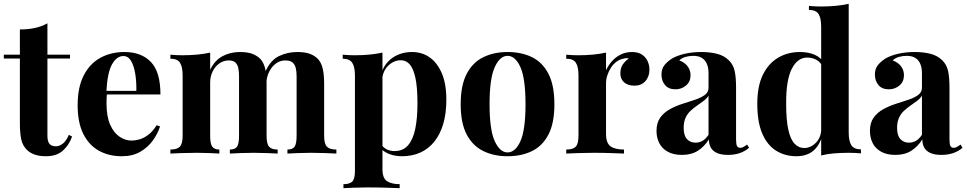

<svg xmlns="http://www.w3.org/2000/svg" viewBox="-21 -803 5058 1004"><path d="M227 -681V-517H345V-497H227V-93Q227 -63 238 -50.5Q249 -38 271 -38Q289 -38 307 -51.5Q325 -65 339 -98L356 -89Q340 -44 307.5 -15Q275 14 219 14Q186 14 161 5.5Q136 -3 119 -20Q97 -42 90 -74.5Q83 -107 83 -159V-497H-1V-517H83V-649Q125 -649 160.5 -656.5Q196 -664 227 -681Z M630 -531Q718 -531 768 -479Q818 -427 818 -309H489L487 -328H692Q693 -377 686 -418.5Q679 -460 664 -485Q649 -510 624 -510Q589 -510 564.5 -466Q540 -422 535 -320L538 -314Q537 -302 536.5 -289Q536 -276 536 -262Q536 -193 555.5 -150Q575 -107 605 -87.5Q635 -68 666 -68Q687 -68 709.5 -74.5Q732 -81 755 -98.5Q778 -116 798 -148L816 -142Q804 -104 778 -68Q752 -32 712 -9Q672 14 616 14Q548 14 496 -15Q444 -44 414.5 -103Q385 -162 385 -253Q385 -346 416.5 -408Q448 -470 503.5 -500.5Q559 -531 630 -531Z M1233 -531Q1275 -531 1301 -520.5Q1327 -510 1343 -492Q1359 -473 1366 -442.5Q1373 -412 1373 -362V-93Q1373 -51 1386 -36Q1399 -21 1431 -21V0Q1413 -1 1376.5 -2.5Q1340 -4 1305 -4Q1269 -4 1234 -2.5Q1199 -1 1181 0V-21Q1208 -21 1218.5 -36Q1229 -51 1229 -93V-404Q1229 -429 1225 -447.5Q1221 -466 1209.5 -476.5Q1198 -487 1175 -487Q1149 -487 1127 -472Q1105 -457 1091.5 -430.5Q1078 -404 1078 -371V-93Q1078 -51 1089 -36Q1100 -21 1126 -21V0Q1110 -1 1076.5 -2.5Q1043 -4 1008 -4Q970 -4 930 -2.5Q890 -1 870 0V-21Q905 -21 919.5 -36Q934 -51 934 -93V-408Q934 -453 920.5 -474.5Q907 -496 870 -496V-517Q902 -514 932 -514Q974 -514 1010.5 -517.5Q1047 -521 1078 -528V-438Q1102 -488 1143 -509.5Q1184 -531 1233 -531ZM1534 -531Q1576 -531 1602 -520.5Q1628 -510 1644 -492Q1660 -473 1667 -442.5Q1674 -412 1674 -362V-93Q1674 -51 1688.5 -36Q1703 -21 1738 -21V0Q1719 -1 1681 -2.5Q1643 -4 1606 -4Q1570 -4 1535 -2.5Q1500 -1 1482 0V-21Q1509 -21 1519.5 -36Q1530 -51 1530 -93V-404Q1530 -429 1525.5 -447.5Q1521 -466 1508.5 -476.5Q1496 -487 1470 -487Q1444 -487 1422 -471Q1400 -455 1386.5 -428Q1373 -401 1372 -368L1367 -429Q1394 -489 1438.5 -510Q1483 -531 1534 -531Z M1979 -528V82Q1979 129 2003 144.5Q2027 160 2069 160V181Q2043 180 1997.5 178.5Q1952 177 1901 177Q1864 177 1828.5 178.5Q1793 180 1775 181V160Q1808 160 1821.5 146Q1835 132 1835 92V-408Q1835 -453 1821 -474.5Q1807 -496 1771 -496V-517Q1803 -514 1833 -514Q1874 -514 1911 -517.5Q1948 -521 1979 -528ZM2134 -531Q2185 -531 2225 -503.5Q2265 -476 2289 -420.5Q2313 -365 2313 -282Q2313 -209 2296.5 -154Q2280 -99 2249.5 -61.5Q2219 -24 2176.5 -5Q2134 14 2081 14Q2042 14 2010 0.5Q1978 -13 1961 -38L1971 -51Q1981 -33 1999.5 -23Q2018 -13 2042 -13Q2087 -13 2113 -43.5Q2139 -74 2150.5 -129.5Q2162 -185 2162 -262Q2162 -348 2151 -397Q2140 -446 2121 -467Q2102 -488 2075 -488Q2039 -488 2009.5 -460Q1980 -432 1976 -380L1971 -415Q1989 -472 2032.5 -501.5Q2076 -531 2134 -531Z M2633 -531Q2706 -531 2761 -504Q2816 -477 2847 -417Q2878 -357 2878 -258Q2878 -159 2847 -99.5Q2816 -40 2761 -13Q2706 14 2633 14Q2562 14 2506.5 -13Q2451 -40 2419.5 -99.5Q2388 -159 2388 -258Q2388 -357 2419.5 -417Q2451 -477 2506.5 -504Q2562 -531 2633 -531ZM2633 -511Q2593 -511 2566 -451.5Q2539 -392 2539 -258Q2539 -124 2566 -65Q2593 -6 2633 -6Q2674 -6 2700.5 -65Q2727 -124 2727 -258Q2727 -392 2700.5 -451.5Q2674 -511 2633 -511Z M3284 -531Q3316 -531 3336 -517.5Q3356 -504 3365.5 -483Q3375 -462 3375 -439Q3375 -402 3353.5 -378.5Q3332 -355 3297 -355Q3262 -355 3242.5 -372.5Q3223 -390 3223 -419Q3223 -447 3235.5 -465.5Q3248 -484 3267 -497Q3253 -501 3239 -496Q3220 -493 3203 -480.5Q3186 -468 3174 -449.5Q3162 -431 3155 -409.5Q3148 -388 3148 -368V-103Q3148 -55 3171.5 -38Q3195 -21 3242 -21V0Q3219 -1 3175 -2.5Q3131 -4 3083 -4Q3043 -4 3002 -2.5Q2961 -1 2940 0V-21Q2975 -21 2989.5 -36Q3004 -51 3004 -93V-408Q3004 -453 2990.5 -474.5Q2977 -496 2940 -496V-517Q2972 -514 3002 -514Q3044 -514 3080.5 -517.5Q3117 -521 3148 -528V-435Q3160 -462 3180 -484Q3200 -506 3226 -518.5Q3252 -531 3284 -531Z M3545 7Q3500 7 3470 -10Q3440 -27 3426 -55.5Q3412 -84 3412 -118Q3412 -161 3431.5 -188Q3451 -215 3482 -232Q3513 -249 3547.5 -260Q3582 -271 3613.5 -281.5Q3645 -292 3664.5 -306.5Q3684 -321 3684 -344V-422Q3684 -448 3675.5 -468.5Q3667 -489 3649.5 -500Q3632 -511 3604 -511Q3584 -511 3564 -505.5Q3544 -500 3531 -487Q3559 -477 3574.5 -456.5Q3590 -436 3590 -410Q3590 -376 3566.5 -356Q3543 -336 3511 -336Q3475 -336 3456.5 -358.5Q3438 -381 3438 -413Q3438 -442 3452.5 -461Q3467 -480 3493 -497Q3521 -513 3560.5 -522Q3600 -531 3646 -531Q3692 -531 3729 -521.5Q3766 -512 3791 -487Q3814 -464 3821 -430.5Q3828 -397 3828 -346V-74Q3828 -49 3833 -39.5Q3838 -30 3850 -30Q3859 -30 3867.5 -35Q3876 -40 3886 -47L3896 -30Q3875 -12 3847.5 -2.5Q3820 7 3786 7Q3749 7 3727 -3.5Q3705 -14 3695.5 -32Q3686 -50 3686 -74Q3662 -36 3628 -14.5Q3594 7 3545 7ZM3616 -57Q3636 -57 3652.5 -66.5Q3669 -76 3684 -98V-303Q3675 -288 3659 -276Q3643 -264 3625 -251.5Q3607 -239 3590.5 -224Q3574 -209 3564 -187Q3554 -165 3554 -134Q3554 -95 3571 -76Q3588 -57 3616 -57Z M4417 -783V-110Q4417 -65 4431 -43.5Q4445 -22 4481 -22V-1Q4450 -4 4419 -4Q4377 -4 4340.5 -1Q4304 2 4273 10V-663Q4273 -708 4259.5 -729.5Q4246 -751 4209 -751V-772Q4241 -769 4271 -769Q4312 -769 4349 -772.5Q4386 -776 4417 -783ZM4162 -531Q4206 -531 4239.5 -516.5Q4273 -502 4292 -468L4280 -457Q4267 -481 4245.5 -491.5Q4224 -502 4200 -502Q4149 -502 4119 -442.5Q4089 -383 4090 -259Q4090 -174 4101.5 -123.5Q4113 -73 4134.5 -51Q4156 -29 4184 -29Q4218 -29 4245 -56Q4272 -83 4274 -129L4279 -94Q4264 -41 4230.5 -13.5Q4197 14 4143 14Q4084 14 4037.5 -15Q3991 -44 3965 -104.5Q3939 -165 3939 -261Q3939 -352 3968 -411.5Q3997 -471 4047.5 -501Q4098 -531 4162 -531Z M4661 7Q4616 7 4586 -10Q4556 -27 4542 -55.5Q4528 -84 4528 -118Q4528 -161 4547.5 -188Q4567 -215 4598 -232Q4629 -249 4663.5 -260Q4698 -271 4729.5 -281.5Q4761 -292 4780.5 -306.5Q4800 -321 4800 -344V-422Q4800 -448 4791.5 -468.5Q4783 -489 4765.5 -500Q4748 -511 4720 -511Q4700 -511 4680 -505.5Q4660 -500 4647 -487Q4675 -477 4690.5 -456.5Q4706 -436 4706 -410Q4706 -376 4682.5 -356Q4659 -336 4627 -336Q4591 -336 4572.5 -358.5Q4554 -381 4554 -413Q4554 -442 4568.5 -461Q4583 -480 4609 -497Q4637 -513 4676.5 -522Q4716 -531 4762 -531Q4808 -531 4845 -521.5Q4882 -512 4907 -487Q4930 -464 4937 -430.5Q4944 -397 4944 -346V-74Q4944 -49 4949 -39.5Q4954 -30 4966 -30Q4975 -30 4983.5 -35Q4992 -40 5002 -47L5012 -30Q4991 -12 4963.5 -2.5Q4936 7 4902 7Q4865 7 4843 -3.5Q4821 -14 4811.5 -32Q4802 -50 4802 -74Q4778 -36 4744 -14.5Q4710 7 4661 7ZM4732 -57Q4752 -57 4768.5 -66.5Q4785 -76 4800 -98V-303Q4791 -288 4775 -276Q4759 -264 4741 -251.5Q4723 -239 4706.5 -224Q4690 -209 4680 -187Q4670 -165 4670 -134Q4670 -95 4687 -76Q4704 -57 4732 -57Z"/></svg>

Font: Playfair Display
Style: Bold
Weight: 700
Designer: Claus Eggers Sørensen
Foundry: Claus Eggers Sørensen
Version: Version 1.203